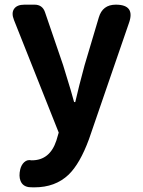

<svg xmlns="http://www.w3.org/2000/svg" viewBox="-20 -580 614 824"><path d="M128 224Q111 224 103 223Q77 219 68 196Q60 176 67 146Q72 127 84 116Q97 104 115 108Q116 108 117 108Q194 108 222 23L232 -11L40 -494Q28 -524 40.5 -542Q53 -560 85 -560H88H128Q162 -560 173 -528L251 -300Q262 -266 283 -195Q293 -160 298 -142H303Q318 -208 343 -300L404 -505Q420 -560 477 -560Q562 -560 533 -480L461 -271L362 17Q323 123 274 170Q217 224 128 224Z"/></svg>

Font: GenSenRounded2 TW B
Style: Regular
Weight: 700
Version: Version 2.000;PS 2;hotconv 16.6.51;makeotf.lib2.5.65220 DEVE